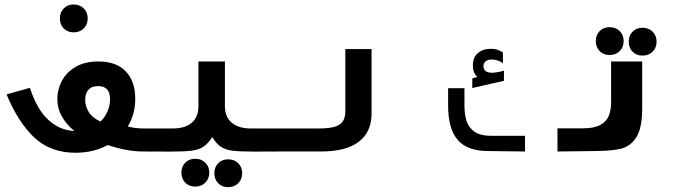

<svg xmlns="http://www.w3.org/2000/svg" viewBox="-20 -658 3040 834"><path d="M8.5 -248 110 -276.5Q140 -183 190 -137.2Q240 -91.5 303 -89Q268.5 -117 248.8 -152.2Q229 -187.5 229 -228.5Q229 -269 248.5 -306.2Q268 -343.5 308 -367.2Q348 -391 407 -391Q486 -391 526.8 -347.5Q567.5 -304 567.5 -229Q567.5 -161.5 535 -108.5Q569 -100 601.5 -100V0Q531 0 448 -28Q386.5 5.5 308 5.5Q199 5.5 128.8 -60.8Q58.5 -127 8.5 -248ZM416.5 -130Q436.5 -149.5 447.2 -174.8Q458 -200 458 -227Q458 -284 406.5 -284Q377 -284 363.5 -267.2Q350 -250.5 350 -224.5Q350 -198.5 364.5 -173Q379 -147.5 416.5 -130ZM240 -578Q240 -604.5 256.8 -621.5Q273.5 -638.5 300 -638.5Q326.5 -638.5 343.8 -621.5Q361 -604.5 361 -578Q361 -551.5 343.8 -534.5Q326.5 -517.5 300 -517.5Q273.5 -517.5 256.8 -534.5Q240 -551.5 240 -578Z M768 92Q768 65.5 784.8 48.5Q801.5 31.5 828 31.5Q854.5 31.5 871.8 48.5Q889 65.5 889 92Q889 118.5 871.8 135.5Q854.5 152.5 828 152.5Q801.5 152.5 784.8 135.5Q768 118.5 768 92ZM911 94.5Q911 68 927.8 51Q944.5 34 971 34Q997.5 34 1014.8 51Q1032 68 1032 94.5Q1032 121 1014.8 138Q997.5 155 971 155Q944.5 155 927.8 138Q911 121 911 94.5ZM842 -197.5V-391H957V-197.5Q957 -149.5 986.8 -124.8Q1016.5 -100 1069 -100H1201.5V0L1083.5 0.5Q1020.5 0.5 989.5 -3.5Q958.5 -7.5 939.2 -20.5Q920 -33.5 902 -62.5Q883 -33.5 863.2 -20.5Q843.5 -7.5 812.2 -3.5Q781 0.5 718 0.5L598.5 0V-100H731Q783.5 -100 812.8 -124.8Q842 -149.5 842 -197.5Z M1200 -100H1364Q1408 -100 1433 -107.2Q1458 -114.5 1469 -130.8Q1480 -147 1480 -175.5V-445H1594V-164.5Q1594 -85 1538.8 -42.5Q1483.5 0 1375.5 0H1200Z M1926.5 -200V-275H1997.5V-200Q1997.5 -162 2006.2 -133.2Q2015 -104.5 2040.8 -86.2Q2066.5 -68 2114.5 -68H2260.5V0L2168.5 -1L2099.5 -2Q2010 -2 1968.2 -50.2Q1926.5 -98.5 1926.5 -200ZM2031.5 -317.5 2053.5 -324Q2034 -341.5 2034 -373.5Q2034 -408.5 2055.5 -427.2Q2077 -446 2112 -446Q2128.5 -446 2140.8 -442Q2153 -438 2164.5 -430V-383.5Q2155.5 -390.5 2142.5 -395Q2129.5 -399.5 2114.5 -399.5Q2099 -399.5 2089.5 -391.5Q2080 -383.5 2080 -371Q2080 -342 2117.5 -342Q2137 -342 2169 -351V-307L2031.5 -275.5Z M2401.5 -100.5H2511.5Q2560 -100.5 2587.2 -115.2Q2614.5 -130 2624.5 -155Q2634.5 -180 2634.5 -216V-391H2769.5V-187.5Q2769.5 -102.5 2744.5 -62.5Q2719.5 -22.5 2678 -12.2Q2636.5 -2 2562.5 -2L2493.5 -1L2401.5 0ZM2568 -479.5Q2568 -506 2584.8 -523Q2601.5 -540 2628 -540Q2654.5 -540 2671.8 -523Q2689 -506 2689 -479.5Q2689 -453 2671.8 -436Q2654.5 -419 2628 -419Q2601.5 -419 2584.8 -436Q2568 -453 2568 -479.5ZM2711 -477Q2711 -503.5 2727.8 -520.5Q2744.5 -537.5 2771 -537.5Q2797.5 -537.5 2814.8 -520.5Q2832 -503.5 2832 -477Q2832 -450.5 2814.8 -433.5Q2797.5 -416.5 2771 -416.5Q2744.5 -416.5 2727.8 -433.5Q2711 -450.5 2711 -477Z"/></svg>

Font: JuliaMono
Style: Bold Italic
Weight: 700
Italic angle: -9°
Monospace: yes
Designer: cormullion
Foundry: corm
Version: Version 0.057; ttfautohint (v1.8.4)